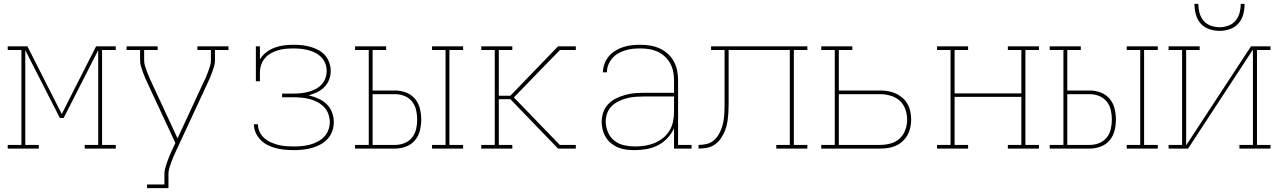

<svg xmlns="http://www.w3.org/2000/svg" viewBox="-20 -770 6640 995"><path d="M20 0V-19H91V-511H20V-530H122L300 -179L478 -530H580V-511H509V-19H580V0H419V-19H489V-510L310 -159H290L111 -510V-19H181V0Z M742 205V186H832V131Q832 117 836 102Q840 87 845 73Q850 59 855.5 45Q861 31 867 18L868 17Q868 17 868 17Q868 17 868 17Q869 14 870 11Q871 8 873 5L889 -29L745 -338Q738 -352 732 -366.5Q726 -381 720.5 -396Q715 -411 710.5 -426Q706 -441 706 -457V-511H636V-530H797V-511H727V-457Q727 -442 731.5 -428Q736 -414 741 -400Q746 -386 752 -372.5Q758 -359 764 -346L900 -53L1036 -346Q1043 -359 1048.5 -372.5Q1054 -386 1059 -400Q1064 -414 1068.5 -428Q1073 -442 1073 -457V-511H1003V-530H1164V-511H1094V-457Q1094 -441 1089.5 -426Q1085 -411 1079.5 -396Q1074 -381 1068 -366.5Q1062 -352 1055 -338L892 13Q885 27 879 41.5Q873 56 867.5 71Q862 86 857.5 101Q853 116 853 131V205Z M1503 8Q1480 8 1457.5 6Q1435 4 1412.5 -1.5Q1390 -7 1369.5 -17Q1349 -27 1332.5 -43Q1316 -59 1306 -80Q1296 -101 1296 -124Q1296 -124 1296 -125Q1296 -126 1296 -126H1317Q1317 -126 1317 -125.5Q1317 -125 1317 -124Q1317 -104 1326 -85.5Q1335 -67 1350.5 -53.5Q1366 -40 1384.5 -32Q1403 -24 1422.5 -19Q1442 -14 1462.5 -12.5Q1483 -11 1503 -11Q1524 -11 1545 -13Q1566 -15 1586.5 -20.5Q1607 -26 1626 -36Q1645 -46 1659.5 -61Q1674 -76 1681.5 -96Q1689 -116 1689 -138Q1689 -159 1681.5 -179.5Q1674 -200 1659 -215.5Q1644 -231 1625 -241Q1606 -251 1585 -256.5Q1564 -262 1542.5 -264Q1521 -266 1500 -266H1442V-285H1500Q1520 -285 1539.5 -287Q1559 -289 1578 -294Q1597 -299 1614.5 -308Q1632 -317 1645.5 -331Q1659 -345 1666 -364Q1673 -383 1673 -402Q1673 -422 1666 -440.5Q1659 -459 1645.5 -473Q1632 -487 1614.5 -496Q1597 -505 1578 -510Q1559 -515 1539.5 -517Q1520 -519 1501 -519Q1481 -519 1460.5 -517Q1440 -515 1421 -509.5Q1402 -504 1384 -494Q1366 -484 1353 -468.5Q1340 -453 1333.5 -433.5Q1327 -414 1327 -394V-349H1306V-530H1327V-462Q1340 -484 1360.5 -499.5Q1381 -515 1404.5 -523.5Q1428 -532 1453 -535Q1478 -538 1503 -538Q1525 -538 1547 -535.5Q1569 -533 1590 -527Q1611 -521 1630.5 -510.5Q1650 -500 1664.5 -483.5Q1679 -467 1686.5 -445.5Q1694 -424 1694 -402Q1694 -379 1685.5 -357Q1677 -335 1660.5 -318.5Q1644 -302 1623 -292Q1602 -282 1579 -276Q1605 -270 1629 -259.5Q1653 -249 1672 -231Q1691 -213 1700.5 -188Q1710 -163 1710 -137Q1710 -114 1702 -91Q1694 -68 1678 -50.5Q1662 -33 1641 -21.5Q1620 -10 1597 -3.5Q1574 3 1550.5 5.5Q1527 8 1503 8Z M2219 0V-19H2289V-511H2219V-530H2380V-511H2309V-19H2380V0ZM1820 0V-19H1891V-511H1820V-530H1981V-511H1911V-301H2028Q2057 -301 2084.5 -290.5Q2112 -280 2130.5 -258Q2149 -236 2156 -207.5Q2163 -179 2163 -150Q2163 -122 2156 -93.5Q2149 -65 2130.5 -43Q2112 -21 2084.5 -10.5Q2057 0 2028 0ZM2028 -19Q2053 -19 2076.5 -28.5Q2100 -38 2115.5 -57.5Q2131 -77 2136.5 -101.5Q2142 -126 2142 -150Q2142 -175 2136.5 -199.5Q2131 -224 2115.5 -243.5Q2100 -263 2076.5 -272.5Q2053 -282 2028 -282H1911V-19Z M2474 0V-19H2544V-511H2474V-530H2635V-511H2565V-274H2625L2872 -530H2964V-511H2882L2769 -395L2643 -265L2883 -17V-19H2964V0H2872L2625 -256H2565V-19H2635V0Z M3269 8Q3248 8 3226.5 5.5Q3205 3 3185 -5Q3165 -13 3148 -26.5Q3131 -40 3120 -58Q3109 -76 3103.5 -97Q3098 -118 3098 -139Q3098 -164 3106.5 -188.5Q3115 -213 3132.5 -231Q3150 -249 3172.5 -260Q3195 -271 3219.5 -278Q3244 -285 3269 -287Q3294 -289 3319 -289H3473V-355Q3473 -377 3468.5 -399.5Q3464 -422 3453 -442Q3442 -462 3425 -477.5Q3408 -493 3387 -502.5Q3366 -512 3343.5 -515.5Q3321 -519 3298 -519Q3278 -519 3258.5 -517Q3239 -515 3220 -509Q3201 -503 3183.5 -493Q3166 -483 3153 -468Q3140 -453 3132.5 -434Q3125 -415 3125 -395H3104Q3105 -417 3112.5 -438.5Q3120 -460 3134.5 -477.5Q3149 -495 3168.5 -507Q3188 -519 3209.5 -526Q3231 -533 3253.5 -535.5Q3276 -538 3298 -538Q3324 -538 3349 -534Q3374 -530 3397.5 -519.5Q3421 -509 3440 -492Q3459 -475 3471.5 -452.5Q3484 -430 3489 -405Q3494 -380 3494 -355V-19H3564V0H3473V-106Q3461 -78 3439 -54.5Q3417 -31 3389.5 -17Q3362 -3 3331 2.5Q3300 8 3269 8ZM3272 -11Q3297 -11 3322.5 -15Q3348 -19 3371.5 -28.5Q3395 -38 3415 -54Q3435 -70 3448.5 -91.5Q3462 -113 3467.5 -138.5Q3473 -164 3473 -189V-270H3319Q3297 -270 3274.5 -268.5Q3252 -267 3230.5 -261.5Q3209 -256 3188.5 -246.5Q3168 -237 3151.5 -221.5Q3135 -206 3127 -184.5Q3119 -163 3119 -141Q3119 -112 3130.5 -85Q3142 -58 3164.5 -40.5Q3187 -23 3215.5 -17Q3244 -11 3272 -11Z M3600 0V-19Q3620 -19 3640.5 -23.5Q3661 -28 3677 -41Q3693 -54 3703.5 -71.5Q3714 -89 3720.5 -108Q3727 -127 3730 -147.5Q3733 -168 3734 -188.5Q3735 -209 3735 -229Q3735 -249 3735 -270Q3735 -273 3735 -276.5Q3735 -280 3735 -283V-511H3665V-530H4164V-511H4094V-19H4164V0H4003V-19H4073V-511H3756V-282Q3756 -280 3756 -278.5Q3756 -277 3756 -275Q3756 -252 3756 -229.5Q3756 -207 3754.5 -184Q3753 -161 3749.5 -138.5Q3746 -116 3738 -95Q3730 -74 3717.5 -55Q3705 -36 3686.5 -22.5Q3668 -9 3645.5 -4.5Q3623 0 3600 0Z M4236 0V-19H4306V-511H4236V-530H4397V-511H4327V-301H4540Q4561 -301 4582 -297.5Q4603 -294 4622 -285.5Q4641 -277 4657 -263Q4673 -249 4683 -231Q4693 -213 4697.5 -192Q4702 -171 4702 -150Q4702 -130 4697.5 -109Q4693 -88 4683 -70Q4673 -52 4657 -37.5Q4641 -23 4622 -14.5Q4603 -6 4582 -3Q4561 0 4540 0ZM4327 -19H4540Q4567 -19 4594 -26Q4621 -33 4641.5 -51.5Q4662 -70 4671.5 -96.5Q4681 -123 4681 -150Q4681 -178 4671.5 -204.5Q4662 -231 4641.5 -249Q4621 -267 4594 -274.5Q4567 -282 4540 -282H4327Z M4836 0V-19H4906V-511H4836V-530H4997V-511H4927V-286H5273V-511H5203V-530H5364V-511H5294V-19H5364V0H5203V-19H5273V-268H4927V-19H4997V0Z M5819 0V-19H5889V-511H5819V-530H5980V-511H5909V-19H5980V0ZM5420 0V-19H5491V-511H5420V-530H5581V-511H5511V-301H5628Q5657 -301 5684.5 -290.5Q5712 -280 5730.5 -258Q5749 -236 5756 -207.5Q5763 -179 5763 -150Q5763 -122 5756 -93.5Q5749 -65 5730.5 -43Q5712 -21 5684.5 -10.5Q5657 0 5628 0ZM5628 -19Q5653 -19 5676.5 -28.5Q5700 -38 5715.5 -57.5Q5731 -77 5736.5 -101.5Q5742 -126 5742 -150Q5742 -175 5736.5 -199.5Q5731 -224 5715.5 -243.5Q5700 -263 5676.5 -272.5Q5653 -282 5628 -282H5511V-19Z M6036 0V-19H6106V-511H6036V-530H6197V-511H6127V-17L6463 -530H6564V-511H6494V-19H6564V0H6403V-19H6473V-513L6137 0ZM6300 -610Q6273 -610 6246.5 -619Q6220 -628 6202 -648.5Q6184 -669 6177 -696Q6170 -723 6170 -750H6190Q6190 -727 6196 -704Q6202 -681 6217 -663Q6232 -645 6254.5 -637Q6277 -629 6300 -629Q6323 -629 6345.5 -637Q6368 -645 6383 -663Q6398 -681 6404 -704Q6410 -727 6410 -750H6430Q6430 -723 6423 -696Q6416 -669 6398 -648.5Q6380 -628 6353.5 -619Q6327 -610 6300 -610Z"/></svg>

Font: Iosevka Curly Slab ThEx
Style: Regular
Weight: 100
Width: 7
Monospace: yes
Designer: Belleve Invis
Foundry: Belleve Invis
Version: Version 11.1.0; ttfautohint (v1.8.3)